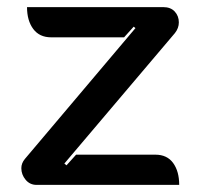

<svg xmlns="http://www.w3.org/2000/svg" viewBox="-20 -520 564 540"><path d="M40 -47Q40 -61 50 -73L361 -441L356 -445L329 -415H124Q91 -415 73.5 -438.5Q56 -462 56 -500H439Q460 -500 471.5 -487.5Q483 -475 483 -457Q483 -441 472 -427L161 -60L167 -55L194 -85H417Q450 -85 467 -61.5Q484 -38 484 0H83Q64 0 52 -14.5Q40 -29 40 -47Z"/></svg>

Font: K2D SemiBold
Style: Regular
Weight: 600
Designer: Katatrad Aksorn Co.,Ltd.
Foundry: Cadson Demak Co.,Ltd.
Version: Version 1.000; ttfautohint (v1.6)